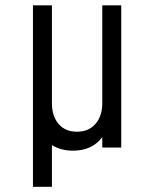

<svg xmlns="http://www.w3.org/2000/svg" viewBox="-20 -564 576 734"><path d="M258.5 12Q215 12 180.5 -8Q146 -28 126 -68.5Q106 -109 106 -169.5V-543.5H178.5V-169.5Q178.5 -120 204 -90.2Q229.5 -60.5 274 -60.5Q319.5 -60.5 345.2 -90.8Q371 -121 371 -169.5V-222.5H409V-173Q409 -90 370.5 -39Q332 12 258.5 12ZM371 0V-543.5H443.5V0ZM106 150V-543.5H178.5V150Z"/></svg>

Font: Mohave Light
Style: Regular
Weight: 400
Version: Version 2.003